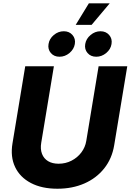

<svg xmlns="http://www.w3.org/2000/svg" viewBox="-20 -1126 786 1155"><path d="M325.2 9.3Q231.4 9.3 165.8 -25.1Q100.1 -59.6 70.8 -121.3Q41.5 -183.1 55.2 -264.2L131.8 -727.5H304.2L228 -267.1Q221.7 -229 232.7 -200.4Q243.7 -171.9 269.3 -156.5Q294.9 -141.1 332.5 -141.1Q374.5 -141.1 410.2 -159.4Q445.8 -177.7 469.2 -208.7Q492.7 -239.7 499 -278.3L573.2 -727.5H745.6L667 -252.9Q653.8 -171.9 606.7 -112.8Q559.6 -53.7 487.3 -22.2Q415 9.3 325.2 9.3ZM559.1 -784.7Q525.9 -784.7 506.6 -807.1Q487.3 -829.6 492.7 -861.3Q498 -893.1 524.9 -915.5Q551.8 -938 584.5 -938Q617.2 -938 636.7 -915.5Q656.2 -893.1 650.9 -861.3Q646 -829.6 618.9 -807.1Q591.8 -784.7 559.1 -784.7ZM337.9 -784.7Q305.2 -784.7 285.9 -807.1Q266.6 -829.6 272 -861.3Q276.9 -893.1 303.7 -915.5Q330.6 -938 363.8 -938Q396.5 -938 416 -915.5Q435.5 -893.1 430.2 -861.3Q424.8 -829.6 397.9 -807.1Q371.1 -784.7 337.9 -784.7ZM435.5 -976.6 514.6 -1106H640.1L531.2 -976.6Z"/></svg>

Font: Inter ExtraBold
Style: Italic
Weight: 800
Italic angle: -9.3988°
Designer: Rasmus Andersson
Foundry: rsms
Version: Version 4.001;git-66647c0bb